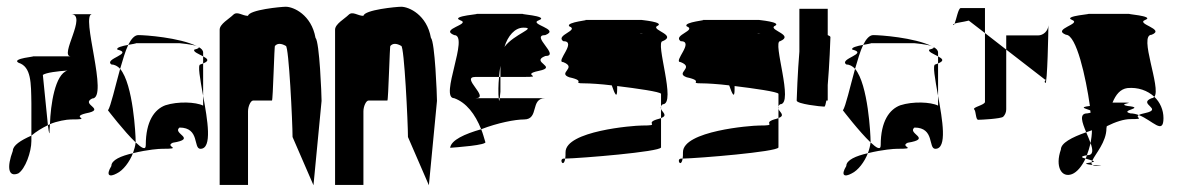

<svg xmlns="http://www.w3.org/2000/svg" viewBox="-20 -736 3490 569"><path d="M18 -289C0 -241 4 -210 34 -222C55 -235 73 -286 73 -318V-334C41 -320 18 -305 18 -289ZM35 -550C73 -538 72 -490 73 -430V-334C87 -346 105 -357 122 -365C118 -402 111 -473 107 -514C117 -521 152 -525 180 -527C143 -516 130 -426 128 -368C148 -377 178 -382 190 -382C259 -382 186 -388 234 -400C298 -412 217 -426 253 -444C304 -444 217 -694 253 -694H190C241 -694 154 -569 190 -569H76C93 -569 11 -563 35 -550ZM104 -509V-512ZM122 -365C125 -341 127 -332 127 -352C127 -357 128 -362 128 -368Z M300 -409C300 -409 349 -345 382 -314V-318C382 -335 375 -486 336 -532C321 -478 308 -420 300 -409ZM310 -244C293 -216 304 -210 326 -222C345 -231 364 -256 374 -282C339 -274 310 -262 310 -244ZM310 -545C319 -545 329 -540 336 -532C344 -559 351 -584 360 -603C343 -600 323 -595 328 -589C377 -577 287 -562 310 -545ZM360 -603C379 -607 395 -608 372 -608H512C509 -608 550 -605 564 -599C511 -625 410 -632 390 -632C379 -632 369 -621 360 -603ZM374 -282C419 -293 452 -295 460 -295C526 -295 466 -301 492 -313C566 -325 489 -340 512 -358C573 -358 552 -295 574 -295C610 -295 595 -381 582 -452V-423C560 -434 507 -436 470 -424C438 -412 412 -377 412 -306C412 -290 400 -297 382 -314C381 -304 378 -293 374 -282ZM556 -589C551 -583 569 -576 582 -569V-580C582 -587 577 -592 568 -597C571 -595 569 -592 556 -589ZM564 -599C565 -598 567 -598 568 -597C567 -598 566 -598 564 -599ZM574 -545C565 -545 573 -502 582 -452V-548ZM582 -548C602 -556 595 -562 582 -569Z M631 -188H715V-406C715 -421 723 -438 730 -438H786C789 -438 793 -607 795 -600C802 -608 813 -608 827 -600C836 -600 847 -372 847 -330L909 -187L933 -437C933 -454 927 -612 915 -624C903 -692 850 -716 827 -716C813 -716 718 -707 715 -689C698 -689 683 -704 671 -692C659 -680 631 -665 631 -648Z M973 -188H1057V-406C1057 -421 1065 -438 1072 -438H1128C1131 -438 1135 -607 1137 -600C1144 -608 1155 -608 1169 -600C1178 -600 1189 -372 1189 -330L1251 -187L1275 -437C1275 -454 1269 -612 1257 -624C1245 -692 1192 -716 1169 -716C1155 -716 1060 -707 1057 -689C1040 -689 1025 -704 1013 -692C1001 -680 973 -665 973 -648Z M1314 -298C1328 -299 1428 -306 1418 -316C1414 -329 1411 -341 1406 -353C1357 -339 1317 -321 1314 -298ZM1326 -445C1362 -432 1388 -398 1406 -353C1455 -372 1507 -382 1533 -382C1579 -382 1550 -445 1596 -445H1461C1460 -437 1459 -433 1458 -445H1389C1434 -445 1343 -508 1389 -508H1459C1460 -519 1461 -530 1463 -541V-508H1533C1596 -508 1520 -514 1577 -526C1635 -538 1550 -552 1596 -570C1642 -570 1550 -632 1596 -632C1642 -650 1544 -664 1577 -676C1611 -689 1505 -695 1533 -695H1389C1417 -695 1311 -689 1344 -676C1378 -664 1281 -650 1326 -632C1372 -632 1281 -445 1326 -445ZM1457 -474C1457 -460 1457 -451 1458 -445H1461C1462 -453 1463 -464 1463 -464V-508H1459C1458 -496 1457 -485 1457 -474ZM1475 -597C1485 -630 1506 -654 1531 -654C1573 -654 1503 -635 1475 -597Z M1649 -552C1692 -535 1631 -520 1667 -507C1722 -495 1670 -489 1712 -489C1727 -489 1761 -487 1793 -483C1802 -457 1809 -442 1809 -472V-481C1867 -474 1937 -464 1939 -458V-421C1940 -423 1941 -425 1944 -427C1986 -427 1920 -614 1944 -614C1986 -632 1913 -646 1926 -658C1956 -671 1874 -677 1882 -677H1712C1737 -677 1655 -671 1667 -658C1698 -646 1625 -632 1649 -614C1692 -614 1625 -552 1649 -552ZM1651 -266C1635 -266 1650 -236 1655 -266ZM1655 -266C1702 -267 1935 -286 1939 -299V-386C1936 -385 1931 -383 1926 -382C1889 -370 1941 -364 1882 -364C1857 -364 1656 -348 1656 -285C1656 -277 1656 -271 1655 -266ZM1876 -636C1878 -637 1880 -637 1882 -637C1888 -637 1885 -637 1876 -636ZM1939 -386C1960 -394 1943 -403 1939 -413ZM1939 -413V-421C1938 -418 1938 -416 1939 -413Z M1997 -552C2040 -535 1979 -520 2015 -507C2070 -495 2018 -489 2060 -489C2075 -489 2109 -487 2141 -483C2150 -457 2157 -442 2157 -472V-481C2215 -474 2285 -464 2287 -458V-421C2288 -423 2289 -425 2292 -427C2334 -427 2268 -614 2292 -614C2334 -632 2261 -646 2274 -658C2304 -671 2222 -677 2230 -677H2060C2085 -677 2003 -671 2015 -658C2046 -646 1973 -632 1997 -614C2040 -614 1973 -552 1997 -552ZM1999 -266C1983 -266 1998 -236 2003 -266ZM2003 -266C2050 -267 2283 -286 2287 -299V-386C2284 -385 2279 -383 2274 -382C2237 -370 2289 -364 2230 -364C2205 -364 2004 -348 2004 -285C2004 -277 2004 -271 2003 -266ZM2224 -636C2226 -637 2228 -637 2230 -637C2236 -637 2233 -637 2224 -636ZM2287 -386C2308 -394 2291 -403 2287 -413ZM2287 -413V-421C2286 -418 2286 -416 2287 -413Z M2341 -438C2341 -428 2412 -420 2423 -420C2425 -420 2427 -427 2429 -438H2433V-484C2438 -542 2441 -620 2441 -626C2441 -628 2438 -630 2433 -632V-710H2349V-583C2344 -525 2341 -444 2341 -438Z M2478 -409C2478 -409 2527 -345 2560 -314V-318C2560 -335 2553 -486 2514 -532C2499 -478 2486 -420 2478 -409ZM2488 -244C2471 -216 2482 -210 2504 -222C2523 -231 2542 -256 2552 -282C2517 -274 2488 -262 2488 -244ZM2488 -545C2497 -545 2507 -540 2514 -532C2522 -559 2529 -584 2538 -603C2521 -600 2501 -595 2506 -589C2555 -577 2465 -562 2488 -545ZM2538 -603C2557 -607 2573 -608 2550 -608H2690C2687 -608 2728 -605 2742 -599C2689 -625 2588 -632 2568 -632C2557 -632 2547 -621 2538 -603ZM2552 -282C2597 -293 2630 -295 2638 -295C2704 -295 2644 -301 2670 -313C2744 -325 2667 -340 2690 -358C2751 -358 2730 -295 2752 -295C2788 -295 2773 -381 2760 -452V-423C2738 -434 2685 -436 2648 -424C2616 -412 2590 -377 2590 -306C2590 -290 2578 -297 2560 -314C2559 -304 2556 -293 2552 -282ZM2734 -589C2729 -583 2747 -576 2760 -569V-580C2760 -587 2755 -592 2746 -597C2749 -595 2747 -592 2734 -589ZM2742 -599C2743 -598 2745 -598 2746 -597C2745 -598 2744 -598 2742 -599ZM2752 -545C2743 -545 2751 -502 2760 -452V-548ZM2760 -548C2780 -556 2773 -562 2760 -569Z M2805 -662C2806 -661 2808 -663 2809 -666C2806 -665 2804 -663 2805 -662ZM2809 -666C2817 -669 2836 -671 2851 -675L2899 -638V-712H2827C2820 -712 2814 -678 2809 -666ZM2867 -412C2873 -406 2871 -381 2879 -381C2888 -381 2946 -384 2953 -390C2959 -396 2962 -404 2962 -412V-589L2899 -638V-434C2899 -425 2861 -418 2867 -412ZM2962 -589 3077 -500C3085 -500 3071 -497 3078 -490C3084 -484 3087 -647 3087 -661C3086 -644 3072 -631 3056 -631H2962ZM3087 -661V-662Z M3124 -293C3106 -242 3126 -208 3157 -220C3172 -226 3186 -243 3197 -266C3186 -269 3179 -272 3201 -276C3205 -287 3209 -299 3212 -312C3208 -322 3204 -333 3199 -344C3156 -329 3124 -312 3124 -293ZM3139 -633C3170 -633 3198 -507 3210 -422C3175 -418 3199 -414 3211 -409C3211 -407 3212 -404 3212 -402C3210 -401 3206 -401 3202 -400C3177 -400 3187 -373 3199 -344C3205 -346 3210 -348 3216 -350C3216 -337 3214 -324 3212 -312C3219 -292 3221 -276 3202 -276H3201C3200 -272 3199 -269 3197 -266C3203 -264 3212 -262 3217 -260C3226 -280 3259 -315 3259 -356C3259 -358 3260 -360 3260 -362C3286 -375 3311 -383 3330 -383C3378 -383 3341 -387 3355 -395C3347 -398 3338 -400 3330 -400C3294 -409 3379 -416 3321 -422C3287 -429 3359 -432 3304 -432H3277C3287 -456 3300 -472 3321 -475C3352 -478 3381 -468 3401 -449C3422 -475 3353 -633 3393 -633C3435 -650 3344 -665 3374 -677C3405 -689 3306 -695 3330 -695H3202C3227 -695 3127 -689 3157 -677C3187 -665 3096 -650 3139 -633ZM3210 -254C3188 -251 3202 -249 3218 -247C3215 -249 3214 -252 3215 -255C3214 -255 3212 -254 3210 -254ZM3215 -255C3225 -257 3223 -258 3217 -260C3216 -258 3215 -257 3215 -255ZM3218 -247C3221 -245 3225 -244 3233 -244C3256 -244 3236 -245 3218 -247ZM3355 -395C3396 -379 3428 -335 3428 -386C3428 -410 3418 -433 3401 -449C3399 -447 3396 -445 3393 -445C3350 -428 3429 -413 3374 -401C3364 -399 3358 -397 3355 -395Z"/></svg>

Font: bitstorm
Style: maxcn
Weight: 400
Version: Version 0.2